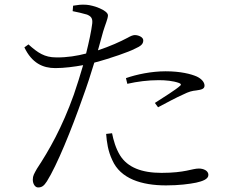

<svg xmlns="http://www.w3.org/2000/svg" viewBox="-20 -795 1040 843"><path d="M539 -427C583 -437 630 -443 677 -443C707 -443 740 -440 765 -431C774 -428 778 -423 769 -417C756 -404 696 -366 660 -343L674 -324C708 -342 756 -368 784 -380C810 -393 823 -396 842 -398C861 -401 878 -403 878 -419C878 -434 865 -449 844 -459C819 -470 773 -482 707 -482C644 -482 579 -468 533 -452ZM472 -210C478 -180 488 -144 507 -113C540 -60 602 -36 689 -36C793 -36 823 -55 853 -55C873 -55 895 -46 895 -27C895 -8 868 1 841 7C811 13 766 19 709 19C602 19 509 -10 473 -92C454 -132 449 -170 446 -207ZM105 -600 87 -587C120 -518 168 -496 223 -496C262 -496 307 -502 345 -509C332 -465 318 -419 304 -379C253 -236 195 -134 142 -54C130 -32 124 -24 124 -6C124 12 134 28 147 28C164 28 173 21 186 1C230 -69 294 -226 343 -366C361 -415 379 -470 394 -520C467 -539 550 -569 570 -580C600 -593 609 -602 609 -618C609 -632 588 -641 572 -641C564 -641 554 -637 540 -629C508 -612 464 -592 410 -574L433 -657C442 -687 454 -713 454 -728C453 -750 390 -772 360 -774C336 -776 321 -773 301 -770L299 -746C319 -742 342 -737 362 -731C381 -723 387 -714 385 -692C381 -659 371 -612 358 -560C320 -550 274 -542 226 -543C176 -543 146 -563 105 -600Z"/></svg>

Font: Noto Serif CJK TC Light
Style: Regular
Weight: 300
Designer: Ryoko NISHIZUKA 西塚涼子 (kana & ideographs); Frank Grießhammer (Latin, Greek & Cyrillic); Wenlong ZHANG 张文龙 (bopomofo); San
Foundry: Adobe
Version: Version 2.001;hotconv 1.1.0;makeotfexe 2.6.0